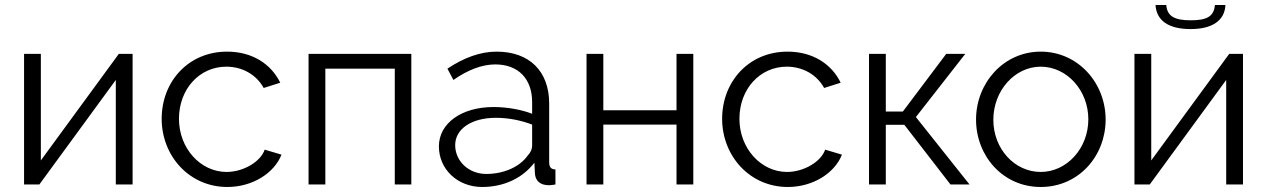

<svg xmlns="http://www.w3.org/2000/svg" viewBox="-20 -736 5055 766"><path d="M143 -521H76V0H137L442 -417V0H509V-521H454L143 -96Z M625 -262C625 -114 735 10 887 10C987 10 1074 -45 1103 -119L1036 -139C1020 -91 951 -50 884 -50C780 -50 694 -144 694 -262C694 -381 776 -470 883 -470C947 -470 1003 -438 1032 -385L1098 -406C1061 -482 985 -530 886 -530C731 -530 625 -410 625 -262Z M1621 -521H1211V0H1278V-462H1555V0H1621Z M1904 10C1988 10 2064 -24 2112 -87L2114 -46C2115 -15 2135 3 2170 3C2176 3 2185 2 2196 0V-60C2179 -60 2171 -69 2171 -88V-323C2171 -452 2092 -530 1961 -530C1898 -530 1832 -507 1765 -462L1789 -417C1846 -457 1903 -479 1956 -479C2048 -479 2103 -421 2103 -329V-282C2060 -299 2002 -309 1949 -309C1821 -309 1731 -244 1731 -152C1731 -61 1805 10 1904 10ZM1920 -42C1850 -42 1796 -93 1796 -157C1796 -222 1862 -266 1958 -266C2009 -266 2058 -256 2103 -239V-154C2103 -142 2097 -127 2085 -115C2054 -71 1991 -42 1920 -42Z M2387 -521H2320V0H2387V-239H2679V0H2746V-521H2679V-296H2387Z M2861 -262C2861 -114 2971 10 3123 10C3223 10 3310 -45 3339 -119L3272 -139C3256 -91 3187 -50 3120 -50C3016 -50 2930 -144 2930 -262C2930 -381 3012 -470 3119 -470C3183 -470 3239 -438 3268 -385L3334 -406C3297 -482 3221 -530 3122 -530C2967 -530 2861 -410 2861 -262Z M3582 -291H3514V-521H3447V0H3514V-238H3588L3772 0H3848L3634 -269L3831 -521H3755Z M4132 10C4284 10 4391 -114 4391 -259C4391 -405 4281 -530 4132 -530C3984 -530 3874 -405 3874 -259C3874 -114 3981 10 4132 10ZM3943 -258C3943 -375 4029 -470 4132 -470C4236 -470 4322 -376 4322 -260C4322 -144 4236 -50 4132 -50C4028 -50 3943 -142 3943 -258Z M4827 -716C4823 -669 4793 -655 4730 -655C4667 -655 4636 -671 4633 -716H4590C4594 -653 4643 -620 4730 -620C4815 -620 4866 -653 4869 -716ZM4573 -521H4506V0H4567L4872 -417V0H4939V-521H4884L4573 -96Z"/></svg>

Font: Raleway Reg
Style: Regular
Weight: 400
Designer: Matt McInerney, Pablo Impallari, Rodrigo Fuenzalida
Foundry: Matt McInerney, Pablo Impallari, Rodrigo Fuenzalida
Version: Version 3.00 July 28, 2015